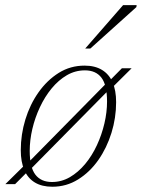

<svg xmlns="http://www.w3.org/2000/svg" viewBox="-36 -700 539 730"><path d="M285.5 -450.5Q325 -450.5 351.8 -434.2Q378.5 -418 392 -387.2Q405.5 -356.5 405.5 -311.5Q405.5 -252 387.8 -194.8Q370 -137.5 337.8 -91.5Q305.5 -45.5 261 -17.8Q216.5 10 163 10Q123.5 10 96.8 -6Q70 -22 56.5 -53.2Q43 -84.5 43 -129Q43 -188.5 60.5 -245.8Q78 -303 110.5 -349Q143 -395 187.2 -422.8Q231.5 -450.5 285.5 -450.5ZM161.5 -8Q198 -8 229.8 -26.5Q261.5 -45 287.8 -76.5Q314 -108 332.5 -148Q351 -188 361 -230.8Q371 -273.5 371 -314Q371 -376.5 349.8 -404.5Q328.5 -432.5 287 -432.5Q250 -432.5 218.2 -414Q186.5 -395.5 160.5 -364Q134.5 -332.5 115.8 -292.5Q97 -252.5 87 -209.8Q77 -167 77 -126.5Q77 -64 98.5 -36Q120 -8 161.5 -8ZM427.5 -440.5H464.5L393 -369.5L380 -360.5L84 -60.5L72 -50.5L21.5 0H-15.5L56.5 -71L69.5 -80L365 -380L377.5 -390ZM288 -515.5 432 -680.5H483.5L482.5 -673L307.5 -515.5Z"/></svg>

Font: Newsreader 16pt 16pt ExtraLight
Style: Italic
Weight: 250
Italic angle: -17°
Version: Version 1.003